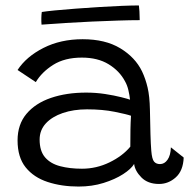

<svg xmlns="http://www.w3.org/2000/svg" viewBox="-20 -674 694 705"><path d="M268.5 11Q206 11 155 -5.8Q104 -22.5 74.2 -59.5Q44.5 -96.5 44.5 -158.5Q44.5 -217 77.2 -256Q110 -295 167 -314.5Q224 -334 296.5 -334Q332 -334 366 -328.8Q400 -323.5 424.8 -317.2Q449.5 -311 457.5 -308Q455.5 -326 451.2 -343.8Q447 -361.5 439 -375.5Q419 -413.5 379 -438Q339 -462.5 280.5 -462.5Q217.5 -462.5 175.2 -435.8Q133 -409 111.5 -372.5L44.5 -417Q76.5 -466 139.5 -498Q202.5 -530 283.5 -530Q366.5 -530 421.5 -496.8Q476.5 -463.5 501.5 -412Q514.5 -384.5 522 -352.5Q529.5 -320.5 530.5 -271.5Q531.5 -217 532.5 -180.8Q533.5 -144.5 535.5 -120.5Q538 -89.5 545.8 -80.5Q553.5 -71.5 567.5 -71.5Q584 -71.5 595.2 -87.5Q606.5 -103.5 607.5 -133L654.5 -95.5Q652.5 -47 625.5 -22.8Q598.5 1.5 564 1.5Q523 1.5 499.2 -22.5Q475.5 -46.5 472.5 -72Q461.5 -53.5 432 -34.5Q402.5 -15.5 360.2 -2.2Q318 11 268.5 11ZM281 -54.5Q334 -54.5 382 -77.8Q430 -101 458.5 -135.5Q458.5 -171.5 459 -198.5Q459.5 -225.5 461 -249Q445.5 -254.5 401 -263.5Q356.5 -272.5 299.5 -272.5Q250 -272.5 210.5 -259Q171 -245.5 148.2 -220.8Q125.5 -196 125.5 -161.5Q125.5 -119.5 145.5 -96.2Q165.5 -73 200.8 -63.8Q236 -54.5 281 -54.5ZM493 -600Q459.5 -600 413.8 -598.5Q368 -597 317.5 -594.8Q267 -592.5 218.8 -589.5Q170.5 -586.5 132.5 -583.5Q131.5 -594.5 131.8 -607.5Q132 -620.5 133.5 -630Q149 -632.5 182 -635.8Q215 -639 257.5 -642.2Q300 -645.5 344.5 -648.2Q389 -651 427.5 -652.5Q466 -654 490 -654Q491 -648.5 492 -632.5Q493 -616.5 493 -600Z"/></svg>

Font: Grandstander Light
Style: Regular
Weight: 300
Designer: Tyler Finck
Foundry: Etcetera Type Co
Version: Version 1.200; ttfautohint (v1.8.3)